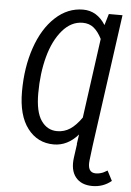

<svg xmlns="http://www.w3.org/2000/svg" viewBox="-60 -743 683 998"><g transform="rotate(5 281.5 -244.5)"><path d="M532.2 123 559.1 174.8Q516.6 210 460 210Q401.4 210 372.1 173.1Q342.8 136.2 352.1 69.8L361.8 0H360.8L368.2 -50.8Q313 12.2 241.2 12.2Q156.7 12.2 105 -55.2Q53.2 -122.6 53.2 -247.1Q53.2 -373.5 88.6 -476.8Q124 -580.1 188.2 -639.6Q252.4 -699.2 333 -699.2Q405.8 -699.2 450.2 -628.9L467.8 -688H539.1L443.8 0L434.1 79.1Q426.8 143.1 472.2 143.1Q484.4 143.1 495.1 140.1Q505.9 137.2 512.5 134Q519 130.9 532.2 123ZM252.9 -58.1Q290 -58.1 320.3 -78.1Q350.6 -98.1 379.9 -140.1L437 -555.2Q418 -592.8 394.5 -611.8Q371.1 -630.9 336.9 -630.9Q276.9 -630.9 231 -577.4Q185.1 -523.9 161.6 -436.8Q138.2 -349.6 138.2 -245.1Q138.2 -148.4 169.7 -103.3Q201.2 -58.1 252.9 -58.1Z"/></g></svg>

Font: Fira Sans Compressed Book
Style: Italic
Weight: 350
Width: 3
Italic angle: -8°
Designer: Carrois Corporate & Edenspiekermann AG
Foundry: Carrois Corporate GbR & Edenspiekermann AG
Version: Version 4.203;PS 004.203;hotconv 1.0.88;makeotf.lib2.5.64775